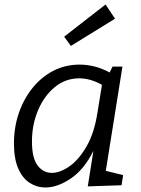

<svg xmlns="http://www.w3.org/2000/svg" viewBox="-20 -824 625 853"><path d="M182 9Q144 9 112 -11.5Q80 -32 61 -75.5Q42 -119 42 -187Q42 -259 64 -322.5Q86 -386 125.5 -434.5Q165 -483 218 -510Q271 -537 334 -537Q365 -537 398.5 -529Q432 -521 467 -502L480 -528H524L450 -65L527 -46L520 -1L370 4L395 -154Q354 -71 294.5 -31Q235 9 182 9ZM210 -56Q247 -56 288.5 -85Q330 -114 364.5 -173.5Q399 -233 413 -324L433 -447Q382 -476 332 -476Q271 -476 223.5 -437Q176 -398 149 -334Q122 -270 122 -195Q122 -122 147 -89Q172 -56 210 -56ZM295 -620 265 -661 449 -804 491 -741Z"/></svg>

Font: Bitter
Style: Italic
Weight: 400
Italic angle: -9°
Designer: Sol Matas, and Bitter project Authors
Foundry: Sol Matas
Version: Version 2.001